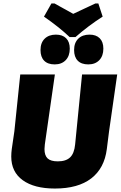

<svg xmlns="http://www.w3.org/2000/svg" viewBox="-20 -1077 697 1109"><path d="M548 -1057 573 -981Q490 -928 416 -863H382Q322 -920 234 -981L277 -1057H295Q307 -1050 329 -1038Q351 -1026 369 -1016Q387 -1006 403 -997Q426 -1008 470 -1028.5Q514 -1049 531 -1057ZM303 -877Q341 -877 362 -856Q383 -835 383 -796Q383 -754 359.5 -729.5Q336 -705 296 -705Q256 -705 235 -726.5Q214 -748 214 -788Q214 -830 238 -853.5Q262 -877 303 -877ZM497 -877Q535 -877 556 -856Q577 -835 577 -796Q577 -754 553.5 -729.5Q530 -705 490 -705Q450 -705 429 -726.5Q408 -748 408 -788Q408 -830 432 -853.5Q456 -877 497 -877ZM657 -647 610 -319 597 -216Q583 -105 507 -46.5Q431 12 297 12Q178 12 111.5 -36Q45 -84 45 -173Q45 -194 48 -216L63 -319L97 -647H297L239 -243Q237 -223 237 -216Q237 -179 255 -162Q273 -145 314 -145Q361 -145 385 -168Q409 -191 414 -243L454 -647Z"/></svg>

Font: Alegreya Sans Black
Style: Italic
Weight: 900
Italic angle: -7°
Designer: Juan Pablo del Peral
Foundry: Huerta Tipografica
Version: Version 2.007